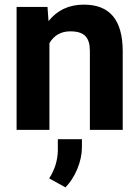

<svg xmlns="http://www.w3.org/2000/svg" viewBox="-20 -558 600 825"><path d="M51.3 -528.3V0H192.4V-372.6C212.4 -406.2 242.2 -423.3 281.7 -423.3C342.3 -423.3 366.2 -397.9 366.2 -337.9V0H507.3V-341.3C505.9 -472.2 452.1 -538.1 340.3 -538.1C276.9 -538.1 226.1 -514.6 188.5 -467.3L184.1 -528.3ZM261.2 247.1C281.2 227.1 298.3 200.7 312 168.5C325.2 136.2 332 105 332 74.7V40H228.5V90.3C227.5 131.8 215.3 170.9 191.4 208.5Z"/></svg>

Font: Roboto
Style: Bold
Weight: 700
Designer: Google
Version: Version 2.137; 2017